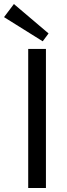

<svg xmlns="http://www.w3.org/2000/svg" viewBox="-53 -933 335 953"><path d="M175 -690V0H87V-690ZM16 -913 188 -767 159 -728 -33 -848Z"/></svg>

Font: Exo 2
Style: Regular
Weight: 400
Designer: Natanael Gama
Foundry: Natanael Gama
Version: Version 2.010